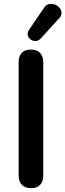

<svg xmlns="http://www.w3.org/2000/svg" viewBox="-20 -971 340 999"><path d="M141 8Q110 8 93.5 -9.5Q77 -27 77 -58V-647Q77 -679 93.5 -696Q110 -713 141 -713Q172 -713 188.5 -696Q205 -679 205 -647V-58Q205 -27 189 -9.5Q173 8 141 8ZM192 -771Q180 -758 165.5 -757.5Q151 -757 139.5 -765.5Q128 -774 124.5 -787Q121 -800 130 -814L208 -929Q219 -946 234.5 -949.5Q250 -953 265 -947.5Q280 -942 289.5 -930.5Q299 -919 300 -904.5Q301 -890 288 -876Z"/></svg>

Font: Nunito
Style: Bold
Weight: 700
Designer: Vernon Adams
Foundry: Vernon Adams
Version: Version 3.602